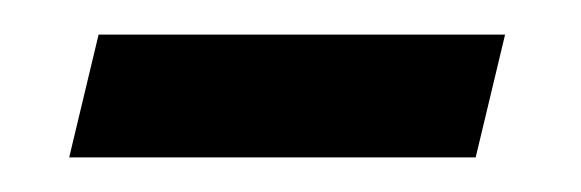

<svg xmlns="http://www.w3.org/2000/svg" viewBox="-20 -346 336 111"><path d="M20 -255 37 -326H272L255 -255Z"/></svg>

Font: Ubuntu Sans
Style: Italic
Weight: 400
Italic angle: -13.5°
Designer: Dalton Maag Ltd
Foundry: Dalton Maag Ltd
Version: Version 1.006